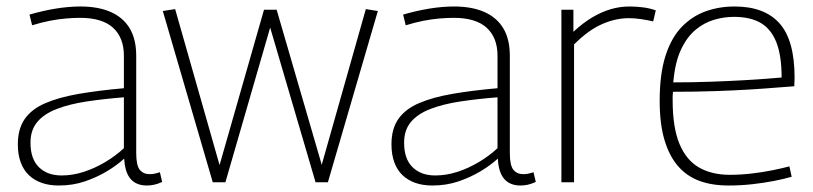

<svg xmlns="http://www.w3.org/2000/svg" viewBox="-20 -562 2508 592"><path d="M35 -117Q35 -165 56.5 -195.5Q78 -226 120 -244Q162 -262 222.5 -272.5Q283 -283 362 -290V-390Q362 -446 328.5 -476.5Q295 -507 227 -507Q207 -507 183.5 -505Q160 -503 134 -498Q108 -493 79 -484L71 -517Q112 -529 152 -535.5Q192 -542 228 -542Q283 -542 321.5 -525Q360 -508 380 -474.5Q400 -441 400 -390V-90Q400 -52 411 -38.5Q422 -25 442 -25Q449 -25 456.5 -26.5Q464 -28 473 -31L480 -1Q467 5 455.5 7.5Q444 10 433 10Q400 10 382.5 -10.5Q365 -31 363 -73Q340 -52 309 -33.5Q278 -15 241 -2.5Q204 10 161 10Q132 10 109 2Q86 -6 69.5 -21.5Q53 -37 44 -61Q35 -85 35 -117ZM74 -122Q74 -72 100 -46.5Q126 -21 170 -21Q204 -21 238 -32Q272 -43 304 -62Q336 -81 362 -105V-262Q299 -257 246.5 -249Q194 -241 155 -226Q116 -211 95 -186Q74 -161 74 -122Z M636 0 482 -528 520 -534 657 -53 794 -532H833L972 -54L1108 -534L1145 -528L991 0H953L813 -477L675 0Z M1187 -117Q1187 -165 1208.5 -195.5Q1230 -226 1272 -244Q1314 -262 1374.5 -272.5Q1435 -283 1514 -290V-390Q1514 -446 1480.5 -476.5Q1447 -507 1379 -507Q1359 -507 1335.5 -505Q1312 -503 1286 -498Q1260 -493 1231 -484L1223 -517Q1264 -529 1304 -535.5Q1344 -542 1380 -542Q1435 -542 1473.5 -525Q1512 -508 1532 -474.5Q1552 -441 1552 -390V-90Q1552 -52 1563 -38.5Q1574 -25 1594 -25Q1601 -25 1608.5 -26.5Q1616 -28 1625 -31L1632 -1Q1619 5 1607.5 7.5Q1596 10 1585 10Q1552 10 1534.5 -10.5Q1517 -31 1515 -73Q1492 -52 1461 -33.5Q1430 -15 1393 -2.5Q1356 10 1313 10Q1284 10 1261 2Q1238 -6 1221.5 -21.5Q1205 -37 1196 -61Q1187 -85 1187 -117ZM1226 -122Q1226 -72 1252 -46.5Q1278 -21 1322 -21Q1356 -21 1390 -32Q1424 -43 1456 -62Q1488 -81 1514 -105V-262Q1451 -257 1398.5 -249Q1346 -241 1307 -226Q1268 -211 1247 -186Q1226 -161 1226 -122Z M1748 -532V-464Q1777 -491 1805.5 -508Q1834 -525 1862.5 -533.5Q1891 -542 1921 -542Q1944 -542 1965 -539Q1986 -536 2002 -530L1994 -496Q1977 -500 1957 -503Q1937 -506 1919 -506Q1878 -506 1836 -487.5Q1794 -469 1750 -425V0H1711V-532Z M2226 10Q2175 10 2136 -4.5Q2097 -19 2070 -50.5Q2043 -82 2028.5 -131.5Q2014 -181 2014 -251Q2014 -334 2032 -390Q2050 -446 2082 -479Q2114 -512 2155.5 -527Q2197 -542 2245 -542Q2337 -542 2383.5 -490Q2430 -438 2430 -322Q2430 -317 2429.5 -309.5Q2429 -302 2429 -296Q2411 -295 2375.5 -292Q2340 -289 2291.5 -286Q2243 -283 2183 -281Q2123 -279 2055 -279Q2054 -272 2054 -266Q2054 -260 2054 -253Q2054 -169 2075 -118.5Q2096 -68 2135.5 -45.5Q2175 -23 2230 -23Q2264 -23 2298 -27Q2332 -31 2361.5 -37Q2391 -43 2414 -49L2421 -17Q2397 -10 2366 -4Q2335 2 2299.5 6Q2264 10 2226 10ZM2056 -308Q2116 -308 2171 -310Q2226 -312 2271 -314.5Q2316 -317 2347 -319.5Q2378 -322 2390 -323Q2390 -390 2374 -431Q2358 -472 2326 -491Q2294 -510 2243 -510Q2212 -510 2181.5 -501Q2151 -492 2124.5 -470Q2098 -448 2079.5 -408.5Q2061 -369 2056 -308Z"/></svg>

Font: Georama ExtraLight
Style: Regular
Weight: 250
Version: Version 1.001